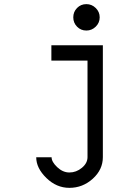

<svg xmlns="http://www.w3.org/2000/svg" viewBox="-20 -716 640 916"><path d="M311 106.9Q343.8 106.9 370.6 84.7Q397.5 62.5 397.5 33.7V-426.8H225.1V-500H470.7V33.7Q470.7 93.3 422.6 136.7Q374.5 180.2 311 180.2Q249.5 180.2 201.2 133.1Q152.8 85.9 152.8 34.2H226.1Q226.1 56.2 252.9 81.5Q279.8 106.9 311 106.9ZM392.1 -696.3Q418 -696.3 436.8 -677.7Q455.6 -659.2 455.6 -633.3Q455.6 -607.4 436.8 -588.9Q418 -570.3 392.1 -570.3Q365.7 -570.3 347.7 -588.6Q329.6 -606.9 329.6 -633.3Q329.6 -659.7 347.7 -678Q365.7 -696.3 392.1 -696.3Z"/></svg>

Font: Anka/Coder
Style: Regular
Weight: 400
Monospace: yes
Version: Version 001.100